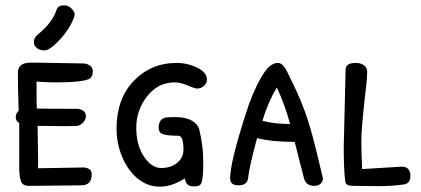

<svg xmlns="http://www.w3.org/2000/svg" viewBox="-20 -697 1580 720"><path d="M122 -568Q107 -555 107 -539Q107 -526 118 -517Q129 -508 147 -508Q167 -508 204 -548Q242 -589 258 -633Q260 -639 260 -643Q260 -653 248 -665Q237 -677 219 -677Q198 -677 192 -660Q176 -611 122 -568ZM221 -224Q243 -224 254 -224.5Q265 -225 270 -225Q282 -227 292 -238Q302 -249 302 -261Q302 -285 271 -289Q144 -289 118 -290Q117 -297 117 -391Q155 -388 191 -388Q290 -388 316 -402Q328 -410 328 -429Q328 -454 296 -459H295L120 -462H92Q47 -461 47 -424Q47 -360 50 -282Q39 -271 39 -258Q39 -243 52 -236V-70Q52 -38 58 -19Q64 0 89 0L285 -2Q324 -2 324 -44Q324 -66 295 -69L122 -66Q123 -67 123 -94L121 -225Z M481 -393Q417 -326 417 -214Q417 -162 436.5 -112.5Q456 -63 493 -30Q532 3 579 3Q625 3 673 -28Q676 -11 684 -4.5Q692 2 707 2Q723 2 729.5 -3Q736 -8 738 -21Q742 -40 742 -73V-96Q742 -151 727 -212Q719 -238 688 -250Q667 -258 635 -258L607 -257Q575 -254 575 -218Q575 -200 590.5 -194Q606 -188 649 -188Q668 -188 668 -136Q668 -106 644.5 -86.5Q621 -67 584 -67Q548 -67 519 -111Q491 -154 491 -218Q491 -283 531 -335Q572 -388 635 -388Q660 -388 692 -373Q712 -365 719 -365Q734 -365 745 -375Q756 -385 756 -399Q756 -425 720 -443Q684 -461 642 -461Q546 -461 481 -393Z M944 -179Q998 -165 1085 -165L1120 -28Q1127 0 1160 0Q1173 0 1182 -8Q1191 -16 1191 -28Q1164 -145 1145 -212Q1125 -283 1092 -355Q1059 -426 1049 -442Q1037 -461 1021 -461Q990 -461 959 -406Q925 -347 901 -268Q843 -88 843 -28Q843 -2 874 -2Q906 -2 910 -27Q915 -73 944 -179ZM1068 -232Q1008 -232 964 -244Q985 -314 1018 -369Q1047 -308 1068 -232Z M1498 -6Q1519 -11 1519 -38Q1519 -72 1486 -72L1338 -63Q1335 -125 1335 -169Q1335 -209 1346 -311Q1356 -390 1357 -427Q1357 -443 1345 -452Q1333 -461 1314 -461Q1276 -461 1276 -436L1269 -146Q1269 -57 1275 -15Q1278 0 1303 0L1398 1Q1456 1 1498 -6Z"/></svg>

Font: Patrick Hand SC
Style: Regular
Weight: 400
Designer: Patrick Wagesreiter
Foundry: Patrick Wagesreiter
Version: Version 2.001; ttfautohint (v1.8.2)